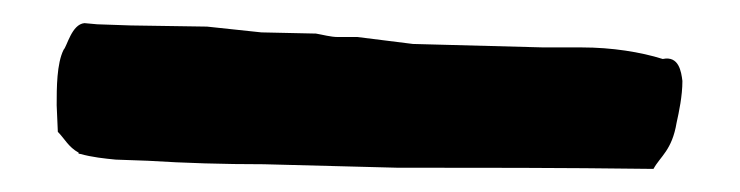

<svg xmlns="http://www.w3.org/2000/svg" viewBox="-20 -432 640 166"><path d="M29 -341 30 -318C36 -312 39 -305 48 -300V-299H49C60 -296 70 -295 80 -294L108 -293C140 -291 173 -290 208 -290C246 -289 284 -288 323 -287C393 -287 466 -287 542 -286H545C551 -297 561 -302 565 -326C567 -335 570 -349 570 -362C569 -370 567 -384 553 -381C534 -387 509 -391 483 -391H450L337 -394L289 -400H272C266 -400 259 -402 253 -403H252L206 -404L159 -409L93 -410L64 -411L53 -412C42 -411 38 -392 35 -389C29 -377 29 -356 29 -341Z"/></svg>

Font: Vapor
Style: Sbd
Weight: 600
Foundry: Cannot Into Space Fonts
Version: Version 0.179